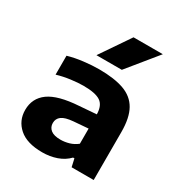

<svg xmlns="http://www.w3.org/2000/svg" viewBox="-189 -940 1014 1081"><g transform="rotate(30 318.0 -399.0)"><path d="M242.5 10Q142.5 10 91.5 -35Q40.5 -80 40.5 -149.5Q40.5 -225.5 100.2 -268.8Q160 -312 293 -320.5L402.5 -329Q401.5 -387 368.2 -409Q335 -431 258 -431Q223 -431 177 -425Q131 -419 89.5 -406.5V-529.5Q136 -543 189.2 -549.2Q242.5 -555.5 287.5 -555.5Q386 -555.5 449 -533Q512 -510.5 542 -457.2Q572 -404 572 -311.5V0H428.5L417 -51.5H408.5Q379 -20.5 335.5 -5.2Q292 10 242.5 10ZM212 -163.5Q212 -136 232.5 -119.5Q253 -103 296 -103Q323.5 -103 351.5 -111.2Q379.5 -119.5 402.5 -138V-236.5L308.5 -229Q255.5 -224.5 233.8 -208Q212 -191.5 212 -163.5ZM234 -616.5 364.5 -808H555L399 -616.5Z"/></g></svg>

Font: Encode Sans Exp
Style: Bold
Weight: 700
Width: 7
Designer: Multiple Designers
Foundry: Impallari Type
Version: Version 3.002; ttfautohint (v1.8.3) -l 8 -r 50 -G 200 -x 14 